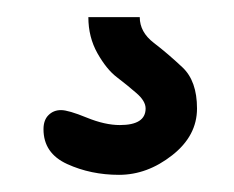

<svg xmlns="http://www.w3.org/2000/svg" viewBox="-20 -30 276 226"><path d="M144.5 -9.8Q144.5 7.8 161.1 20.5Q177.7 33.2 194.8 49.3Q211.9 65.4 211.9 97.7Q211.9 129.9 182.6 152.8Q153.3 175.8 120.1 175.8Q86.9 175.8 59.1 163.1Q31.2 150.4 31.2 122.1Q31.2 111.3 37.1 105.5Q43 99.6 51.8 99.6Q60.5 99.6 82 108.4Q103.5 117.2 121.1 117.2Q151.4 117.2 151.4 97.7Q151.4 88.9 140.6 79.6Q129.9 70.3 117.7 61Q105.5 51.8 94.7 32.7Q84 13.7 84 -9.8Z"/></svg>

Font: Jura
Style: Medium
Weight: 500
Version: Version 2.6.1